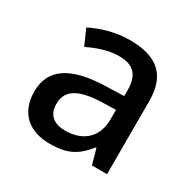

<svg xmlns="http://www.w3.org/2000/svg" viewBox="-129 -682 831 826"><g transform="rotate(30 287.0 -269.5)"><path d="M292 -549C220 -549 152 -528 101 -502L135 -425C181 -447 232 -466 287 -466C352 -466 390 -437 390 -358V-328L298 -325C127 -320 45 -263 45 -153C45 -41 117 10 214 10C304 10 347 -16 394 -75H398L419 0H494V-365C494 -491 427 -549 292 -549ZM317 -257 389 -259V-212C389 -118 327 -72 244 -72C191 -72 154 -96 154 -152C154 -215 194 -252 317 -257Z"/></g></svg>

Font: Noto Sans Devanagari UI Medium
Style: Regular
Weight: 500
Designer: Jelle Bosma - Monotype Design Team
Foundry: Monotype Imaging Inc.
Version: Version 2.004